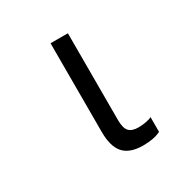

<svg xmlns="http://www.w3.org/2000/svg" viewBox="-130 -652 761 777"><g transform="rotate(-30 250.0 -263.0)"><path d="M205 -121V-536H286V-129Q286 -93 299.5 -78Q313 -63 344 -63Q361 -63 379.5 -66.5Q398 -70 406 -75V-6Q374 10 324 10Q262 10 233.5 -21.5Q205 -53 205 -121Z"/></g></svg>

Font: Noto Sans Mono UI Cond
Style: Regular
Weight: 400
Width: 3
Monospace: yes
Designer: Monotype Design team
Foundry: Monotype Imaging Inc.
Version: Version 1.000